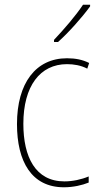

<svg xmlns="http://www.w3.org/2000/svg" viewBox="-20 -784 423 814"><path d="M362 -757V-764H332C300 -716 254 -663 209 -615V-606H226C271 -646 328 -710 362 -757ZM251 10C291 10 329 1 356 -10V-36C325 -23 288 -15 253 -15C130 -15 79 -119 79 -259C79 -419 150 -512 264 -512C293 -512 323 -507 350 -493L358 -517C330 -531 300 -537 264 -537C132 -537 52 -432 52 -258C52 -99 114 10 251 10Z"/></svg>

Font: Noto Sans Oriya Cond Thin
Style: Regular
Weight: 100
Width: 3
Designer: Amélie Bonet and Sol Matas
Foundry: Google LLC
Version: Version 2.006